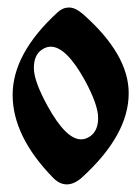

<svg xmlns="http://www.w3.org/2000/svg" viewBox="-20 -771 373 512"><path d="M133.8 -738.3Q147.5 -751 164.1 -751Q180.7 -751 200.7 -733.9Q323.2 -626 323.2 -522.5Q323.2 -411.1 198.2 -297.4Q177.7 -279.3 158.2 -279.3Q138.7 -279.3 121.1 -297.4Q13.7 -407.7 13.7 -518.1Q13.7 -628.4 133.8 -738.3ZM91.8 -638.7Q70.3 -624.5 70.3 -589.6Q70.3 -554.7 106.9 -488.3Q155.8 -399.4 196.3 -399.4Q208 -399.4 219.2 -406.7Q241.7 -421.4 241.7 -456.5Q241.7 -491.7 206.1 -557.1Q156.7 -646.5 115.2 -646.5Q103.5 -646.5 91.8 -638.7Z"/></svg>

Font: UnifrakturCook
Style: Bold
Weight: 700
Designer: j. 'mach' wust
Version: Version 2011-09-01